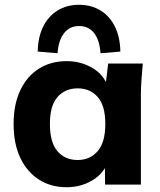

<svg xmlns="http://www.w3.org/2000/svg" viewBox="-20 -773 672 804"><path d="M259 11Q193 11 143 -21Q93 -53 65 -112Q37 -171 37 -254Q37 -336 65 -395Q93 -454 143 -485.5Q193 -517 259 -517Q320 -517 368.5 -487.5Q417 -458 432 -408H421L433 -507H578Q575 -474 572.5 -440.5Q570 -407 570 -375V0H420L419 -95H431Q415 -47 367 -18Q319 11 259 11ZM305 -103Q357 -103 389 -140Q421 -177 421 -254Q421 -331 389 -367Q357 -403 305 -403Q253 -403 221 -367Q189 -331 189 -254Q189 -177 220.5 -140Q252 -103 305 -103ZM221 -550 138 -557Q139 -617 160.5 -661Q182 -705 221 -729Q260 -753 311 -753Q362 -753 401 -729Q440 -705 461.5 -661Q483 -617 484 -557L401 -550Q397 -605 374 -634.5Q351 -664 311 -664Q272 -664 248.5 -634.5Q225 -605 221 -550Z"/></svg>

Font: Mulish ExtraLight ExtraBold
Style: Regular
Weight: 800
Version: Version 3.603